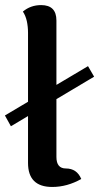

<svg xmlns="http://www.w3.org/2000/svg" viewBox="-43 -740 396 766"><path d="M182.1 -113.8Q182.1 -67.9 219.7 -67.9Q263.7 -67.9 281.2 -25.9Q224.6 5.9 165.5 5.9Q68.8 5.9 68.8 -89.8V-608.9Q68.8 -633.8 64 -655.8Q59.1 -677.7 48.3 -693.8Q79.1 -719.7 121.1 -719.7Q182.1 -719.7 182.1 -658.2ZM0.5 -236.3 -23.4 -279.3 308.1 -476.1 332.5 -434.1Z"/></svg>

Font: Bainsley
Style: Bold
Weight: 700
Designer: Paul James MIller
Foundry: High-Logic / Made with FontCreator
Version: Version 1.411;March 28, 2021;FontCreator 13.0.0.2683 64-bit